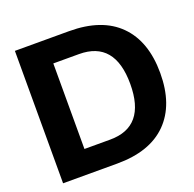

<svg xmlns="http://www.w3.org/2000/svg" viewBox="-125 -841 980 970"><g transform="rotate(-20 364.5 -356.0)"><path d="M344.2 0H53.2V-711.9H344.2Q520.5 -711.9 612.8 -619.1Q705.1 -526.4 705.1 -356Q705.1 -185.5 612.8 -92.8Q520.5 0 344.2 0ZM352.1 -585.9H213.9V-126H352.1Q543.9 -126 543.9 -356Q543.9 -585.9 352.1 -585.9Z"/></g></svg>

Font: Creato Display ExtraBold
Style: Regular
Weight: 800
Version: Version 1.000